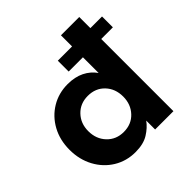

<svg xmlns="http://www.w3.org/2000/svg" viewBox="-191 -873 1038 1038"><g transform="rotate(-45 328.0 -354.0)"><path d="M265 12Q196 12 140.5 -22Q85 -56 53 -115.5Q21 -175 21 -249Q21 -324 53 -382.5Q85 -441 140.5 -474.5Q196 -508 265 -508Q320 -508 360.5 -488Q401 -468 426 -432V-552H317V-635H426V-720H566V-635H655V-552H566V0H426V-68Q403 -36 364.5 -12Q326 12 265 12ZM297 -110Q356 -110 393 -149.5Q430 -189 430 -248Q430 -308 393 -347Q356 -386 297 -386Q239 -386 201.5 -347Q164 -308 164 -249Q164 -189 201.5 -149.5Q239 -110 297 -110Z"/></g></svg>

Font: Host Grotesk ExtraBold
Style: Regular
Weight: 800
Designer: Doğukan Karapınar
Foundry: Element Type
Version: Version 1.003; ttfautohint (v1.8.4.7-5d5b)